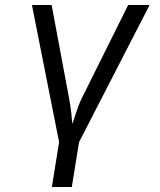

<svg xmlns="http://www.w3.org/2000/svg" viewBox="-20 -570 640 770"><path d="M188 180H268L297 0L580 -550H494L308 -176C288 -135 280 -98 270 -73C268 -98 265 -135 257 -176L187 -550H108L217 0Z"/></svg>

Font: JetBrains Mono Light
Style: Italic
Weight: 336
Italic angle: -9°
Monospace: yes
Designer: Philipp Nurullin, Konstantin Bulenkov
Foundry: JetBrains
Version: Version 2.305